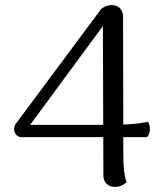

<svg xmlns="http://www.w3.org/2000/svg" viewBox="-20 -721 638 752"><path d="M463 -114Q463 -85 465.5 -57Q468 -29 476 -7Q470 -2 458.5 4.5Q447 11 430 11Q410 11 397.5 -1Q385 -13 385 -33L383 -619L98 -232H416Q452 -232 488.5 -234.5Q525 -237 560 -244Q568 -230 567 -212.5Q566 -195 556 -184H58Q46 -188 40.5 -197Q35 -206 35.5 -216.5Q36 -227 41 -235L372 -680Q377 -688 390 -694.5Q403 -701 417 -701Q437 -701 449.5 -689Q462 -677 462 -656Z"/></svg>

Font: Arima Thin
Style: Regular
Weight: 400
Version: Version 1.100